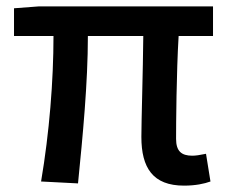

<svg xmlns="http://www.w3.org/2000/svg" viewBox="-20 -570 716 603"><path d="M558 13C594 13 622 7 641 0L627 -87C608 -83 594 -81 584 -81C550 -81 533 -95 533 -134C533 -178 534 -341 541 -457H649V-550H103L24 -544V-457H148C148 -317 135 -153 109 0L225 6C240 -144 256 -310 256 -457H430C429 -346 424 -190 424 -140C424 -43 460 13 558 13Z"/></svg>

Font: Noto Sans JP Medium
Style: Regular
Weight: 500
Designer: Ryoko NISHIZUKA  (kana, bopomofo & ideographs); Paul D. Hunt (Latin, Greek & Cyrillic); Sandoll Communications , Soo-you
Foundry: Adobe
Version: Version 2.002;hotconv 1.0.116;makeotfexe 2.5.65601